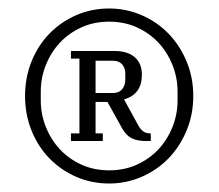

<svg xmlns="http://www.w3.org/2000/svg" viewBox="-20 -730 515 452"><path d="M147 -416H167V-592H147V-610H249Q280 -610 297 -595.5Q314 -581 314 -554Q314 -508 272 -496L306 -434Q316 -416 333 -416H335V-398H324Q304 -398 291 -404Q278 -410 268 -427L233 -490H205V-416H222V-398H147ZM237 -329Q273 -329 302.5 -342.5Q332 -356 353 -378.5Q374 -401 386 -431Q398 -461 398 -493V-515Q398 -547 386 -577Q374 -607 353 -629.5Q332 -652 302.5 -665.5Q273 -679 237 -679Q201 -679 171.5 -665.5Q142 -652 121 -629.5Q100 -607 88 -577Q76 -547 76 -515V-493Q76 -461 88 -431Q100 -401 121 -378.5Q142 -356 171.5 -342.5Q201 -329 237 -329ZM237 -298Q196 -298 160 -313.5Q124 -329 97 -356.5Q70 -384 54.5 -422Q39 -460 39 -504Q39 -548 54.5 -586Q70 -624 97 -651.5Q124 -679 160 -694.5Q196 -710 237 -710Q277 -710 313 -694.5Q349 -679 376 -651.5Q403 -624 419 -586Q435 -548 435 -504Q435 -460 419 -422Q403 -384 376 -356.5Q349 -329 313 -313.5Q277 -298 237 -298ZM205 -511H246Q260 -511 267.5 -520Q275 -529 275 -543V-556Q275 -570 267.5 -578.5Q260 -587 246 -587H205Z"/></svg>

Font: IBM Plex Serif
Style: Regular
Weight: 400
Designer: Mike Abbink, Paul van der Laan, Pieter van Rosmalen
Foundry: Bold Monday
Version: Version 2.6